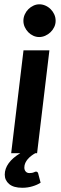

<svg xmlns="http://www.w3.org/2000/svg" viewBox="-20 -722 286 905"><path d="M149.4 86.9Q157.2 86.9 159.7 94.7L171.4 139.2Q155.8 149.4 133.1 156.2Q110.4 163.1 85.4 163.1Q43.9 163.1 23.2 145.5Q2.4 127.9 2.4 101.1Q2.4 73.2 20.8 47.6Q39.1 22 75.7 0H32.7L90.8 -484.9H212.9L154.8 0H146.5Q136.7 5.4 127.4 12.5Q118.2 19.5 110.8 28.1Q103.5 36.6 99.1 46.6Q94.7 56.6 94.7 67.9Q94.7 79.1 101.1 86.4Q107.4 93.8 118.7 93.8Q126.5 93.8 131.3 92.8Q136.2 91.8 139.6 90.3Q143.1 88.9 145 87.9Q147 86.9 149.4 86.9ZM242.2 -624Q242.2 -608.4 235.6 -594.5Q229 -580.6 218 -570.1Q207 -559.6 193.1 -553.5Q179.2 -547.4 164.6 -547.4Q150.4 -547.4 137 -553.5Q123.5 -559.6 113.3 -570.1Q103 -580.6 96.7 -594.5Q90.3 -608.4 90.3 -624Q90.3 -639.6 96.7 -653.8Q103 -668 113.5 -678.5Q124 -689 137.5 -695.3Q150.9 -701.7 165.5 -701.7Q180.2 -701.7 194.1 -695.6Q208 -689.5 218.8 -678.7Q229.5 -668 235.8 -654.1Q242.2 -640.1 242.2 -624Z"/></svg>

Font: Carlito
Style: Bold Italic
Weight: 700
Italic angle: -7°
Designer: Lukasz Dziedzic
Foundry: tyPoland Lukasz Dziedzic
Version: Version 1.104